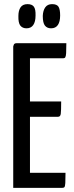

<svg xmlns="http://www.w3.org/2000/svg" viewBox="-20 -909 360 929"><path d="M44 0V-684Q44 -684 46.5 -692Q49 -700 61 -700H301Q301 -667 300 -652Q299 -637 296 -632Q293 -627 286 -627H125V-73H297Q297 -39 296 -23.5Q295 -8 292 -4Q289 0 281 0ZM55 -344V-418H276Q276 -372 274 -358Q272 -344 261 -344ZM108 -772Q89 -772 78.5 -785Q68 -798 69 -832Q69 -858 79.5 -873.5Q90 -889 113 -889Q135 -889 144 -876.5Q153 -864 152 -834Q152 -804 141 -788Q130 -772 108 -772ZM227 -772Q208 -772 197.5 -785Q187 -798 187 -832Q188 -858 199 -873.5Q210 -889 232 -889Q255 -889 263 -876.5Q271 -864 271 -834Q271 -804 260 -788Q249 -772 227 -772Z"/></svg>

Font: Yanone Kaffeesatz ExtraLight
Style: Regular
Weight: 400
Version: Version 2.003